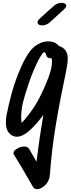

<svg xmlns="http://www.w3.org/2000/svg" viewBox="-20 -944 503 1369"><path d="M267 -258Q293 -308 322 -382Q351 -456 351 -504Q351 -520 347 -529Q317 -527 311 -547Q304 -572 296 -572Q290 -572 284 -564.5Q278 -557 267 -538Q253 -517 237 -480Q204 -410 183 -343Q159 -274 145 -218Q131 -162 131 -111Q131 -89 134 -68L155 -90Q174 -112 196 -142Q237 -197 267 -258ZM463 -524Q463 -492 447 -414Q403 -208 375.5 -38Q348 132 336 298Q335 312 332.5 322.5Q330 333 323 348Q312 370 288.5 387.5Q265 405 244 405Q225 405 215 388L186 338Q123 228 79 158Q76 154 76 148Q76 131 101 116Q126 101 152 101Q178 101 188 118Q202 144 220 174L240 209Q262 32 289 -125Q243 -61 192.5 -15Q142 31 99 31Q66 31 42 1Q22 -24 22 -71Q22 -97 26.5 -122Q31 -147 41 -190L47 -214Q77 -350 136 -479Q164 -538 192.5 -577Q221 -616 265 -636Q292 -649 325 -649Q374 -649 400 -616L407 -614Q437 -602 450 -580Q463 -558 463 -524ZM248 -784Q248 -798 264 -812Q310 -855 368 -905Q377 -913 391 -918.5Q405 -924 419 -924Q431 -924 439 -920Q452 -914 452 -904Q452 -891 435 -876Q385 -829 332 -782Q323 -774 308.5 -768.5Q294 -763 280 -763Q268 -763 260 -767Q248 -772 248 -784Z"/></svg>

Font: Sedgwick Ave
Style: Regular
Weight: 400
Designer: Kevin Burke, Pedro Vergani
Foundry: Google, Inc.
Version: Version 1.000